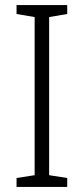

<svg xmlns="http://www.w3.org/2000/svg" viewBox="-20 -734 329 754"><path d="M244 0H45V-35L116 -46V-667L45 -679V-714H244V-679L173 -667V-46L244 -35Z"/></svg>

Font: Noto Sans Khmer UI SemiCondensed Light
Style: Regular
Weight: 300
Width: 4
Designer: Danh Hong and the Monotype Design Team
Foundry: Monotype Imaging Inc.
Version: Version 2.002; ttfautohint (v1.8.4.7-5d5b)